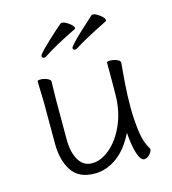

<svg xmlns="http://www.w3.org/2000/svg" viewBox="-108 -799 806 900"><g transform="rotate(-15 295.0 -348.5)"><path d="M492 -419Q491 -409 487 -356.5Q483 -304 483 -237Q483 -191 490 -131.5Q497 -72 522 -33Q522 -32 522 -29Q522 -19 509.5 -5.5Q497 8 483 8Q465 8 452.5 -31.5Q440 -71 436 -133Q400 -60 349.5 -23.5Q299 13 242 13Q165 13 131 -38.5Q97 -90 97 -171V-368L96 -406L94 -474Q94 -479 109 -479Q126 -479 141.5 -472Q157 -465 157 -456Q157 -435 156 -419L155 -368V-175Q155 -114 177.5 -75.5Q200 -37 242 -37Q285 -37 327 -71.5Q369 -106 397.5 -166.5Q426 -227 430 -301Q431 -322 431 -395V-475Q431 -480 447 -480Q464 -480 479.5 -473.5Q495 -467 495 -459V-457Q495 -445 492 -419ZM162 -576Q158 -573 153 -573Q148 -573 145 -576Q142 -579 142 -583Q142 -593 195 -642.5Q248 -692 268 -708Q270 -710 274 -710Q288 -710 308 -695Q328 -680 328 -670Q328 -666 324 -665Q223 -616 162 -576ZM418 -708Q420 -710 424 -710Q437 -710 457.5 -694.5Q478 -679 478 -668Q478 -664 474 -663Q360 -606 312 -575Q308 -572 303 -572Q298 -572 295 -575Q292 -578 292 -582Q292 -587 314 -610.5Q336 -634 418 -708Z"/></g></svg>

Font: JyunsaiKaai Light
Style: Regular
Weight: 300
Designer: Fontworks Inc.
Version: Version 0.030;April 7, 2024;FontCreator 14.0.0.2901 64-bit